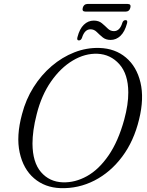

<svg xmlns="http://www.w3.org/2000/svg" viewBox="-20 -960 762 993"><path d="M494 -712Q575.5 -709.5 631.2 -662.5Q687 -615.5 706.5 -533.2Q726 -451 699.5 -343Q672.5 -230.5 612 -149.8Q551.5 -69 468.8 -26.5Q386 16 292.5 13Q212 10 156.2 -37.8Q100.5 -85.5 81.8 -170.8Q63 -256 94 -370Q113.5 -445.5 153.5 -509Q193.5 -572.5 247.5 -618.5Q301.5 -664.5 364.5 -689.2Q427.5 -714 494 -712ZM305 -17Q368.5 -15 429.8 -49Q491 -83 541.2 -155.8Q591.5 -228.5 622.5 -341.5Q644 -420.5 643.5 -482.5Q643 -576.5 597.5 -627.8Q552 -679 484 -682Q419.5 -684.5 356.5 -647Q293.5 -609.5 244 -538.5Q194.5 -467.5 170 -370Q158.5 -325.5 153.2 -287.2Q148 -249 148 -217.5Q148.5 -120.5 192 -70Q235.5 -19.5 305 -17ZM552 -753.5Q527 -753.5 510.5 -767.2Q494 -781 480.2 -794.8Q466.5 -808.5 448 -808.5Q417.5 -808.5 404 -764.5Q399 -751 388 -751Q376 -751 380.5 -767.5Q391.5 -811 413.8 -832.2Q436 -853.5 465 -853.5Q490.5 -853.5 506.8 -840Q523 -826.5 536.8 -812.8Q550.5 -799 569.5 -799Q600 -799 613 -843Q618 -856 629.5 -856Q641.5 -856 637 -839.5Q625.5 -796 603.2 -774.8Q581 -753.5 552 -753.5ZM408 -919.5Q413.5 -939.5 432.5 -939.5H640.5Q659.5 -939.5 654 -919.5Q649 -900 630 -900H422Q403 -900 408 -919.5Z"/></svg>

Font: Fraunces 72pt Soft Light
Style: Italic
Weight: 300
Italic angle: -16°
Version: Version 1.000;[b76b70a41]